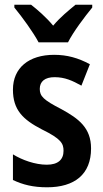

<svg xmlns="http://www.w3.org/2000/svg" viewBox="-20 -786 437 816"><path d="M144 -606H269C291 -650 340 -715 372 -754V-766H301C270 -740 238 -715 206 -677C176 -713 139 -745 112 -766H41V-754C74 -714 122 -648 144 -606ZM367 -155C367 -243 314 -282 241 -322C165 -361 149 -377 149 -408C149 -440 171 -458 212 -458C256 -458 288 -443 326 -422L362 -513C312 -540 265 -553 210 -553C103 -553 35 -498 35 -405C35 -319 77 -278 158 -236C240 -196 250 -176 250 -145C250 -108 227 -86 179 -86C129 -86 74 -106 35 -130V-21C77 -1 121 10 180 10C297 10 367 -45 367 -155Z"/></svg>

Font: Noto Sans Tamil Condensed SemiBold
Style: Regular
Weight: 600
Width: 3
Designer: Jelle Bosma - Monotype Design Team
Foundry: Monotype Imaging Inc.
Version: Version 2.004